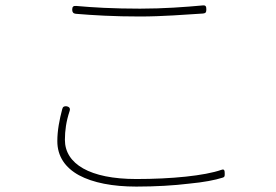

<svg xmlns="http://www.w3.org/2000/svg" viewBox="-20 -689 1020 710"><path d="M364 -660C327 -662 293 -664 262 -667C251 -668 247 -664 247 -653C247 -644 251 -639 260 -638C293 -635 328 -633 366 -631C407 -629 451 -628 498 -628C580 -628 667 -635 731 -639C741 -640 743 -644 743 -654C743 -665 741 -670 730 -669C665 -663 584 -657 498 -657C452 -657 406 -658 364 -660ZM680 -10C733 -15 775 -23 803 -32C811 -34 811 -38 811 -46C811 -58 810 -65 799 -61C736 -39 614 -27 484 -27C312 -27 220 -83 220 -172C220 -206 225 -241 237 -277C241 -288 237 -294 226 -296C217 -297 212 -294 210 -285C200 -247 192 -207 192 -167C192 -111 221 -69 272 -41C324 -13 397 1 484 1C555 1 623 -3 680 -10Z"/></svg>

Font: GenSenRounded2 TW EL
Style: Regular
Weight: 250
Version: Version 2.100;PS 2.1;hotconv 16.6.51;makeotf.lib2.5.65220 DE